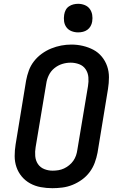

<svg xmlns="http://www.w3.org/2000/svg" viewBox="-20 -980 640 1008"><path d="M255 8Q224 8 194 2.5Q164 -3 138.5 -17Q113 -31 94.5 -53Q76 -75 66.5 -102.5Q57 -130 57 -160.5Q57 -191 62 -222L117 -557Q122 -584 131.5 -610Q141 -636 158.5 -658.5Q176 -681 199.5 -698Q223 -715 249 -725.5Q275 -736 301.5 -741Q328 -746 355 -746Q386 -746 415.5 -739Q445 -732 470.5 -718.5Q496 -705 514.5 -682.5Q533 -660 542.5 -632.5Q552 -605 552 -574.5Q552 -544 547 -513L492 -178Q487 -152 477.5 -126Q468 -100 451 -77Q434 -54 410.5 -37Q387 -20 361 -9.5Q335 1 308 4.5Q281 8 255 8ZM256 -84Q272 -84 287 -86.5Q302 -89 316 -95.5Q330 -102 343 -112.5Q356 -123 365 -136Q374 -149 379 -163.5Q384 -178 386 -193L442 -528Q446 -551 444 -574.5Q442 -598 429.5 -616.5Q417 -635 395.5 -643Q374 -651 351 -651Q328 -651 306 -644Q284 -637 265.5 -622Q247 -607 236.5 -585.5Q226 -564 223 -542L167 -207Q163 -184 165 -160.5Q167 -137 179 -119Q191 -101 212 -92.5Q233 -84 256 -84ZM390 -810Q372 -810 355.5 -816.5Q339 -823 329 -836.5Q319 -850 316.5 -867.5Q314 -885 317 -903Q319 -916 325 -927.5Q331 -939 342 -946.5Q353 -954 365.5 -957Q378 -960 390 -960Q408 -960 424.5 -953.5Q441 -947 451 -933.5Q461 -920 464 -902.5Q467 -885 464 -867Q462 -854 455.5 -842.5Q449 -831 438.5 -823.5Q428 -816 415.5 -813Q403 -810 390 -810Z"/></svg>

Font: Iosevka Slab Semibold Extended
Style: Italic
Weight: 600
Width: 7
Italic angle: -9°
Monospace: yes
Designer: Belleve Invis
Foundry: Belleve Invis
Version: Version 11.1.0; ttfautohint (v1.8.3)